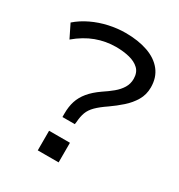

<svg xmlns="http://www.w3.org/2000/svg" viewBox="-170 -828 877 941"><g transform="rotate(30 268.5 -357.0)"><path d="M205 -202V-222Q205 -261 215 -292Q225 -323 248 -351Q271 -379 310 -406Q339 -425 362.5 -444.5Q386 -464 400 -487Q414 -510 414 -538Q414 -574 393 -594Q372 -614 337.5 -622.5Q303 -631 262 -631Q204 -631 150 -611Q96 -591 45 -548L8 -623Q41 -652 84 -672.5Q127 -693 174.5 -703.5Q222 -714 268 -714Q340 -714 394 -695Q448 -676 478 -638Q508 -600 508 -544Q508 -503 488.5 -470Q469 -437 438.5 -410Q408 -383 375 -360Q338 -335 317 -314Q296 -293 287.5 -270Q279 -247 277 -216L275 -202ZM182 0V-111H300V0Z"/></g></svg>

Font: Nunito Sans 7pt SemiExpanded
Style: Regular
Weight: 400
Width: 6
Designer: Vernon Adams
Foundry: Vernon Adams
Version: Version 3.101;gftools[0.9.27]